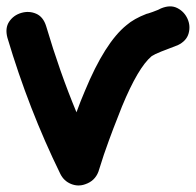

<svg xmlns="http://www.w3.org/2000/svg" viewBox="-24 -571 607 595"><path d="M240 0Q270 -10 281 -39L298 -92Q314 -138 327 -172L354 -241Q404 -362 446 -397Q455 -403 475 -411Q525 -430 527 -431Q554 -444 560.5 -467.5Q567 -491 557 -513Q547 -535 525.5 -546Q504 -557 475 -545Q466 -540 449 -534Q432 -528 430 -528Q391 -513 368 -493Q301 -439 239 -289Q226 -259 213 -223Q161 -348 119 -490Q110 -519 88 -528.5Q66 -538 42 -531Q18 -524 4.5 -504Q-9 -484 -1 -454Q65 -232 163 -32Q174 -10 196 -1Q218 8 240 0Z"/></svg>

Font: Balsamiq Sans
Style: Bold
Weight: 700
Designer: Michael Angeles
Foundry: Balsamiq SRL
Version: Version 1.020; ttfautohint (v1.8.4.7-5d5b);gftools[0.9.26]